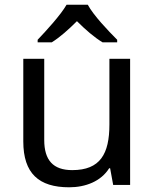

<svg xmlns="http://www.w3.org/2000/svg" viewBox="-20 -786 658 816"><path d="M353 -766H263C237 -721 177 -656 140 -617V-606H200C235 -628 271 -660 307 -696C343 -660 381 -627 416 -606H478V-617C440 -655 377 -721 353 -766ZM533 -536H445V-257C445 -132 406 -63 287 -63C206 -63 168 -105 168 -191V-536H79V-185C79 -49 145 10 274 10C343 10 409 -15 444 -71H448L461 0H533Z"/></svg>

Font: Noto Sans Mahajani
Style: Regular
Weight: 400
Designer: Monotype Design Team
Foundry: Monotype Imaging Inc.
Version: Version 2.003